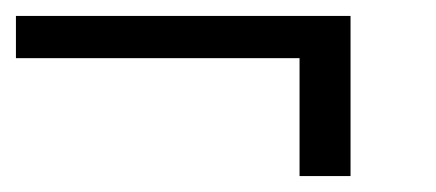

<svg xmlns="http://www.w3.org/2000/svg" viewBox="-36 -395 547 241"><path d="M340 -322H-16V-375H404V-174H340Z"/></svg>

Font: Trirong ExtraBold
Style: Italic
Weight: 800
Italic angle: -12°
Designer: Katatrad Team
Foundry: CadsonDemak
Version: Version 1.001